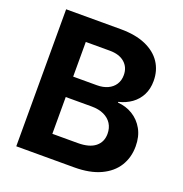

<svg xmlns="http://www.w3.org/2000/svg" viewBox="-130 -843 913 958"><g transform="rotate(20 326.0 -364.0)"><path d="M59.6 0V-727.5H349.6Q428.7 -727.5 482.9 -703.6Q537.1 -679.7 564.7 -637.7Q592.3 -595.7 592.3 -540.5Q592.3 -498 575.7 -465.8Q559.1 -433.6 529.8 -412.6Q500.5 -391.6 461.9 -382.3V-378.4Q504.9 -375.5 540.8 -353.8Q576.7 -332 598.1 -293.9Q619.6 -255.9 619.6 -203.1Q619.6 -144 591.1 -98.1Q562.5 -52.2 506.1 -26.1Q449.7 0 367.2 0ZM207.5 -120.1H342.3Q403.8 -120.1 435.1 -145.3Q466.3 -170.4 466.3 -213.9Q466.3 -244.6 451.9 -267.3Q437.5 -290 410.4 -302.7Q383.3 -315.4 345.2 -315.4H207.5ZM207.5 -423.8H333.5Q366.2 -423.8 390.6 -435.1Q415 -446.3 428.7 -467.3Q442.4 -488.3 442.4 -517.1Q442.4 -558.1 414.1 -583Q385.7 -607.9 335 -607.9H207.5Z"/></g></svg>

Font: Inter 24pt
Style: Bold
Weight: 700
Designer: Rasmus Andersson
Foundry: rsms
Version: Version 4.001;git-66647c0bb